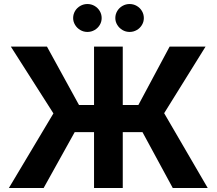

<svg xmlns="http://www.w3.org/2000/svg" viewBox="-20 -940 1084 960"><path d="M593.8 -415H671.9L828.1 -707H1007.8L800.8 -374L1018.6 0H843.8L692.4 -279.3H593.8V0H450.2V-279.3H353.5L198.2 0H24.4L247.1 -373L34.2 -707H214.8L375 -415H450.2V-707H593.8ZM345.7 -849.6Q345.7 -868.7 355.2 -884.8Q364.7 -900.9 381.3 -910.4Q397.9 -919.9 417 -919.9Q436.5 -919.9 452.9 -910.4Q469.2 -900.9 478.8 -884.8Q488.3 -868.7 488.3 -849.6Q488.3 -831.1 478.8 -815.2Q469.2 -799.3 452.9 -789.8Q436.5 -780.3 417 -780.3Q397.9 -780.3 381.6 -789.8Q365.2 -799.3 355.5 -815.4Q345.7 -831.5 345.7 -849.6ZM556.6 -849.6Q556.6 -868.7 566.2 -884.8Q575.7 -900.9 592.3 -910.4Q608.9 -919.9 627.9 -919.9Q647.5 -919.9 663.8 -910.4Q680.2 -900.9 689.7 -884.8Q699.2 -868.7 699.2 -849.6Q699.2 -831.1 689.7 -815.2Q680.2 -799.3 663.8 -789.8Q647.5 -780.3 627.9 -780.3Q608.9 -780.3 592.5 -789.8Q576.2 -799.3 566.4 -815.4Q556.6 -831.5 556.6 -849.6Z"/></svg>

Font: Pretendard Std
Style: Bold
Weight: 700
Designer: Base glyphs from Inter by Rasmus Andersson; Hangeul glyphs from Noto Sans CJK(Source Han Sans) by Jang Soo-young and Kan
Foundry: Kil Hyung-jin
Version: Version 1.309